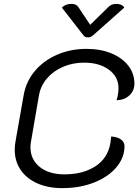

<svg xmlns="http://www.w3.org/2000/svg" viewBox="-20 -961 721 990"><path d="M56 -189Q56 -212 60 -232L102 -470Q114 -540 159 -594Q204 -648 273.5 -678.5Q343 -709 426 -709Q498 -709 554 -686Q610 -663 641.5 -622.5Q673 -582 673 -530Q673 -493 647 -469Q621 -445 581 -444Q591 -476 591 -507Q591 -565 541.5 -601.5Q492 -638 414 -638Q355 -638 305 -616.5Q255 -595 222.5 -557Q190 -519 181 -470L140 -232Q137 -217 137 -202Q137 -139 184.5 -100.5Q232 -62 313 -62Q407 -62 471 -103Q535 -144 549 -222Q550 -232 551.5 -241Q553 -250 553 -257Q584 -256 603 -242.5Q622 -229 622 -207Q622 -149 581 -99.5Q540 -50 466.5 -20.5Q393 9 301 9Q227 9 171.5 -16Q116 -41 86 -85.5Q56 -130 56 -189ZM540 -926Q555 -941 580 -941Q609 -941 621 -922L460 -779Q447 -768 433 -768Q418 -768 410 -779L299 -922Q318 -941 348 -941Q373 -941 383 -926L445 -833Z"/></svg>

Font: K2D Light
Style: Italic
Weight: 300
Italic angle: -10°
Designer: Katatrad Aksorn Co.,Ltd.
Foundry: Cadson Demak Co.,Ltd.
Version: Version 1.000; ttfautohint (v1.6)